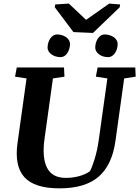

<svg xmlns="http://www.w3.org/2000/svg" viewBox="-20 -1035 773 1066"><path d="M337.9 -609.4 273.9 -599.6 227.5 -266.6Q212.4 -160.2 241 -103.8Q269.5 -47.4 345.2 -47.4Q386.2 -47.4 421.6 -57.6Q457 -67.9 479.5 -84.5Q492.2 -108.9 506.1 -154.5Q520 -200.2 527.8 -254.4L576.2 -599.6L512.2 -609.4L522 -660.6H731L733.4 -609.4L669.4 -599.6L621.1 -252.9Q602.5 -119.1 527.8 -54.2Q453.1 10.7 310.1 10.7Q171.9 10.7 115.7 -51Q59.6 -112.8 77.1 -239.7L127.4 -599.6L63.5 -609.4L73.2 -660.6H335.4ZM286.6 -1010.3 362.3 -1015.1 458 -924.8 586.4 -1015.1 647 -1010.3 644.5 -994.6 496.1 -852.1 387.7 -856.9 284.2 -994.6ZM508.8 -770Q508.8 -785.2 512.9 -798.6Q517.1 -812 523.9 -822Q530.8 -832 540.3 -837.9Q549.8 -843.8 560.1 -843.8Q575.2 -843.8 588.6 -839.6Q602.1 -835.4 612.1 -828.4Q622.1 -821.3 627.7 -811.5Q633.3 -801.8 633.3 -791Q633.3 -776.4 629.2 -763.2Q625 -750 617.9 -739.7Q610.8 -729.5 601.3 -723.6Q591.8 -717.8 581.1 -717.8Q565.4 -717.8 552.2 -721.9Q539.1 -726.1 529.5 -733.4Q520 -740.7 514.4 -750.2Q508.8 -759.8 508.8 -770ZM244.1 -770Q244.1 -785.2 248.3 -798.6Q252.4 -812 259.5 -822Q266.6 -832 276.1 -837.9Q285.6 -843.8 295.9 -843.8Q311 -843.8 324.5 -839.6Q337.9 -835.4 347.7 -828.4Q357.4 -821.3 363 -811.5Q368.7 -801.8 368.7 -791Q368.7 -776.4 364.5 -763.2Q360.4 -750 353.5 -739.7Q346.7 -729.5 337.2 -723.6Q327.6 -717.8 317.4 -717.8Q301.8 -717.8 288.6 -721.9Q275.4 -726.1 265.4 -733.4Q255.4 -740.7 249.8 -750.2Q244.1 -759.8 244.1 -770Z"/></svg>

Font: Noticia Text
Style: Bold Italic
Weight: 700
Italic angle: -8°
Designer: JM Sole
Foundry: JM Sole
Version: Version 1.003